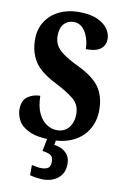

<svg xmlns="http://www.w3.org/2000/svg" viewBox="-103 -782 697 1078"><g transform="rotate(10 245.5 -243.5)"><path d="M232 10Q148 10 102.5 -11.5Q57 -33 40 -64.5Q23 -96 23 -128Q23 -180 54.5 -201.5Q86 -223 125 -223Q126 -163 144 -124.5Q162 -86 190.5 -67.5Q219 -49 249 -49Q294 -49 318 -80Q342 -111 342 -156Q342 -210 303.5 -241.5Q265 -273 198 -307Q108 -352 74.5 -405Q41 -458 41 -530Q41 -590 69.5 -633.5Q98 -677 147 -700.5Q196 -724 257 -724Q321 -724 362 -706Q403 -688 422.5 -660Q442 -632 442 -603Q442 -568 417 -546.5Q392 -525 331 -525Q331 -558 320.5 -590Q310 -622 289.5 -643Q269 -664 239 -664Q205 -664 183.5 -640.5Q162 -617 162 -571Q162 -545 173 -522Q184 -499 215 -475.5Q246 -452 305 -424Q396 -380 430.5 -328.5Q465 -277 465 -202Q465 -138 436 -90Q407 -42 355 -16Q303 10 232 10ZM221 237Q209 237 185 234Q161 231 146 226V168Q179 176 202 176Q226 176 239.5 167Q253 158 253 130Q253 101 235.5 92Q218 83 191 80L208 -9H258L250 35Q290 39 316 63Q342 87 342 127Q342 180 307.5 208.5Q273 237 221 237Z"/></g></svg>

Font: Noto Serif Ethiopic ExtraCondensed ExtraBold
Style: Regular
Weight: 800
Width: 2
Designer: Monotype Design Team
Foundry: Monotype Imaging Inc.
Version: Version 2.102; ttfautohint (v1.8.4.7-5d5b)